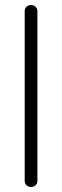

<svg xmlns="http://www.w3.org/2000/svg" viewBox="-20 -724 250 770"><path d="M130 1Q130 12 122.5 19Q115 26 105 26Q94 26 86.5 19Q79 12 79 1V-680Q79 -690 86.5 -697Q94 -704 105 -704Q115 -704 122.5 -697Q130 -690 130 -680Z"/></svg>

Font: Libertine Sup
Style: Regular
Weight: 400
Designer: Bastien Sozeau
Foundry: NBR — Bastien Sozeau
Version: Version 2.003; ttfautohint (v1.8.4.7-5d5b);gftools[0.9.33]